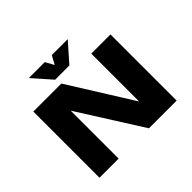

<svg xmlns="http://www.w3.org/2000/svg" viewBox="-193 -1169 1436 1436"><g transform="rotate(-45 525.0 -450.5)"><path d="M676.5 -901 546 -753H395.5L265 -901H433.5L471 -833L508 -901ZM724.5 -700H927.5V0H634.5L314 -507V0H111.5V-700H408L724.5 -193.5Z"/></g></svg>

Font: League Mono Extended ExtraBold
Style: Regular
Weight: 800
Width: 9
Designer: Tyler Finck
Foundry: The League of Moveable Type / Tyler Finck
Version: Version 2.210